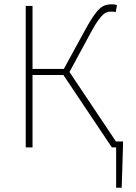

<svg xmlns="http://www.w3.org/2000/svg" viewBox="-20 -688 636 896"><path d="M100.1 0V-660.2H131.8V-366.2H277.8L376 -545.9Q405.3 -599.6 425.3 -625.5Q445.3 -651.4 461.9 -659.7Q478.5 -668 503.9 -668Q514.2 -668 525.9 -664.1L520 -631.8Q512.2 -633.8 500 -633.8Q484.4 -633.8 472.9 -628.2Q461.4 -622.6 444.1 -600.8Q426.8 -579.1 403.8 -536.1L304.2 -352.1L521 -27.8H554.2V-12.2L547.9 188H522V0H502L275.9 -337.9H131.8V0Z"/></svg>

Font: Source Sans 3 ExtraLight
Style: Regular
Weight: 200
Designer: Paul D. Hunt
Foundry: Adobe
Version: Version 3.052;hotconv 1.1.0;makeotfexe 2.6.0